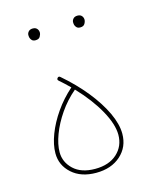

<svg xmlns="http://www.w3.org/2000/svg" viewBox="-99 -708 648 780"><g transform="rotate(-15 224.5 -317.5)"><path d="M69.3 -118.2Q69.3 -154.3 85.7 -197.3Q102.1 -240.2 131.6 -282.7Q161.1 -325.2 201.2 -360.4Q180.7 -380.9 158.2 -400.4Q151.9 -405.8 157.2 -412.1Q162.6 -418.5 168.9 -413.1Q224.1 -365.7 265.4 -314.5Q306.6 -263.2 329.6 -214.4Q352.5 -165.5 352.5 -125.5Q352.5 -69.8 313 -34.4Q273.4 1 209.5 1Q146 1 107.7 -33.4Q69.3 -67.9 69.3 -118.2ZM86.9 -118.2Q86.9 -76.2 119.1 -45.9Q151.4 -15.6 209.5 -15.6Q268.1 -15.6 302 -46.6Q335.9 -77.6 335.9 -125.5Q335.9 -169.4 303 -228.8Q270 -288.1 212.9 -348.1Q173.8 -314.9 145.8 -273.9Q117.7 -232.9 102.3 -191.9Q86.9 -150.9 86.9 -118.2ZM276.4 -614.3Q276.4 -622.1 282.5 -628.9Q288.6 -635.7 300.8 -635.7Q314 -635.7 320.3 -626Q324.2 -620.1 324.2 -613.3Q324.2 -604.5 318.8 -595.5Q313.5 -586.4 299.3 -586.4Q290 -586.4 284.9 -591.3Q279.8 -596.2 277.8 -602.5Q276.4 -607.9 276.4 -614.3ZM87.4 -610.8Q87.4 -618.7 93.5 -625.5Q99.6 -632.3 111.8 -632.3Q125 -632.3 131.3 -622.6Q135.3 -616.7 135.3 -609.9Q135.3 -601.1 129.9 -592Q124.5 -583 110.4 -583Q101.1 -583 95.9 -587.9Q90.8 -592.8 88.9 -599.1Q87.4 -604.5 87.4 -610.8Z"/></g></svg>

Font: Mikhak Thin
Style: Regular
Weight: 100
Designer: Amin Abedi
Version: Version 3.3